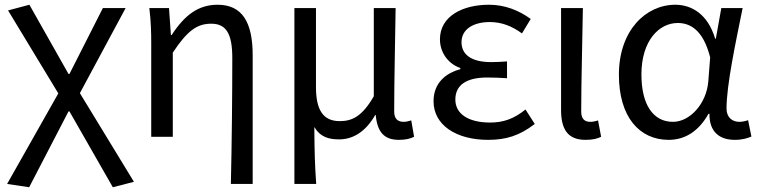

<svg xmlns="http://www.w3.org/2000/svg" viewBox="-20 -577 3205 810"><path d="M103 213 269 -107H273L456 213L545 190L317 -184L510 -543H414L273 -265H269L104 -557L14 -533L226 -183L10 199Z M954 199H1046V-344C1046 -483 1002 -557 898 -557C818 -557 760 -515 704 -429H701L693 -543H610C617 -486 618 -438 618 -394V0H709V-355C770 -447 811 -477 871 -477C935 -477 960 -434 960 -332C960 -175 958 22 954 199Z M1222 199H1314C1308 114 1307 66 1306 -41C1332 2 1368 11 1411 11C1470 11 1523 -22 1563 -92H1565C1572 -19 1601 13 1663 13C1692 13 1711 8 1727 0L1715 -69C1702 -65 1692 -63 1683 -63C1659 -63 1643 -75 1643 -106C1643 -237 1647 -396 1649 -543H1557V-171C1506 -82 1462 -66 1413 -66C1342 -66 1313 -115 1313 -210V-543H1222Z M2039 13C2114 13 2171 -4 2236 -54L2197 -115C2146 -74 2101 -60 2048 -60C1955 -60 1901 -97 1901 -157C1901 -217 1946 -250 2035 -250C2062 -250 2088 -249 2119 -247V-318C2093 -316 2073 -315 2052 -315C1964 -315 1927 -350 1927 -399C1927 -455 1979 -484 2046 -484C2096 -484 2140 -467 2182 -436L2219 -497C2168 -534 2109 -557 2043 -557C1932 -557 1836 -509 1836 -411C1836 -360 1866 -310 1922 -290V-285C1861 -269 1809 -227 1809 -150C1809 -49 1905 13 2039 13Z M2450 13C2481 13 2500 8 2516 0L2503 -69C2491 -65 2480 -63 2470 -63C2447 -63 2432 -75 2432 -106C2432 -237 2437 -396 2439 -543H2347V-113C2347 -32 2375 13 2450 13Z M2801 13C2871 13 2928 -24 2969 -97H2973C2972 -21 3015 13 3080 13C3112 13 3134 6 3150 -1L3136 -70C3125 -66 3111 -63 3099 -63C3069 -63 3045 -82 3045 -119C3045 -218 3084 -400 3113 -543H3023L3000 -414H2997C2966 -518 2897 -557 2829 -557C2704 -557 2591 -448 2591 -262C2591 -84 2677 13 2801 13ZM2819 -63C2735 -63 2686 -136 2686 -263C2686 -406 2761 -480 2839 -480C2890 -480 2946 -453 2976 -335L2968 -232C2960 -140 2891 -63 2819 -63Z"/></svg>

Font: Noto Sans JP Regular
Style: Regular
Weight: 400
Designer: Ryoko NISHIZUKA (kana & ideographs); Paul D. Hunt (Latin, Greek & Cyrillic); Wenlong ZHANG (bopomofo); Sandoll Communica
Foundry: Adobe Systems Incorporated
Version: Version 1.004;PS 1.004;hotconv 1.0.82;makeotf.lib2.5.63406